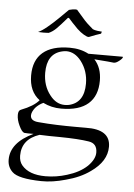

<svg xmlns="http://www.w3.org/2000/svg" viewBox="-57 -709 639 919"><g transform="rotate(5 262.5 -249.5)"><path d="M176 167Q65 165 36 136Q12 113 12 78Q12 -4 120 -55H110Q103 -55 94 -55Q85 -55 75 -56Q63 -60 50 -88Q37 -115 37 -139Q37 -161 50 -165Q110 -188 135 -218Q84 -256 84 -333Q84 -406 128 -443.5Q172 -481 257 -481Q309 -481 348 -460H513Q514 -459 514 -458Q514 -452 499 -440Q483 -427 472 -428Q466 -429 443 -431Q420 -433 379 -436Q414 -398 414 -336Q414 -263 370.5 -225Q327 -187 241 -187Q194 -187 154 -207Q132 -197 116 -179Q100 -158 100 -142Q100 -116 138 -113Q183 -109 228 -107.5Q273 -106 316 -106H366Q485 -109 485 -25Q485 45 409 98Q362 132 293 150Q230 168 176 167ZM256 -206Q261 -206 266.5 -206.5Q272 -207 277 -208Q349 -225 349 -316Q349 -377 314 -423Q283 -463 242 -463Q233 -463 221 -460Q150 -443 150 -352Q150 -289 185 -245Q215 -206 256 -206ZM194 142Q246 142 297 126Q357 108 393 74Q427 40 427 8Q427 -36 386 -42Q337 -50 245 -51Q217 -51 193.5 -51.5Q170 -52 149 -53Q65 -25 65 54Q65 82 80 100Q115 142 194 142ZM341 -540Q334 -540 318.5 -549Q303 -558 286 -574Q268 -592 259 -602Q250 -612 241 -622Q240 -623 238 -623Q236 -623 235 -622Q204 -586 186.5 -568.5Q169 -551 150 -543Q147 -543 140 -542.5Q133 -542 125 -542Q116 -542 108.5 -542.5Q101 -543 99 -543Q116 -550 141.5 -571Q167 -592 193 -617.5Q219 -643 237 -661Q255 -666 269 -666Q272 -666 273.5 -665.5Q275 -665 276 -665L317 -618Q331 -603 343 -593Q355 -583 359 -579Q367 -575 381.5 -573Q396 -571 403 -571L400 -561Q390 -558 375 -552.5Q360 -547 348 -542Q344 -540 341 -540Z"/></g></svg>

Font: Gideon Roman
Style: Regular
Weight: 400
Designer: Robert E. Leuschke
Foundry: Robert E. Leuschke
Version: Version 2.010